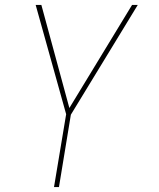

<svg xmlns="http://www.w3.org/2000/svg" viewBox="-20 -540 640 775"><path d="M198 215 247 -79 124 -520H147L260 -104L513 -520H536L266 -77L218 215Z"/></svg>

Font: Iosevka Aile Thin Oblique
Style: Regular
Weight: 100
Italic angle: -9°
Designer: Belleve Invis
Foundry: Belleve Invis
Version: Version 31.1.0; ttfautohint (v1.8.4)